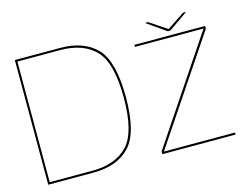

<svg xmlns="http://www.w3.org/2000/svg" viewBox="-94 -845 1318 1004"><g transform="rotate(-15 565.0 -343.0)"><path d="M52 0H296.5Q426 0 494.5 -72.5Q563 -145 563 -337.5Q563 -530.5 494.8 -602.8Q426.5 -675 296.5 -675H52ZM63 -11V-664H294Q419 -664 485.2 -595.2Q551.5 -526.5 551.5 -337.5Q551.5 -149.5 485.2 -80.2Q419 -11 294 -11ZM669.5 0H1066V-11H682.5V-13L1059 -574.5V-590H676.5V-579H1047.5V-578.5L669.5 -14.5ZM863.5 -613.5H877.5L982 -686.5H965.5L871 -623.5L776 -686.5H759Z"/></g></svg>

Font: Anybody SemiExpanded Thin
Style: Regular
Weight: 250
Width: 6
Version: Version 1.113;gftools[0.9.25]